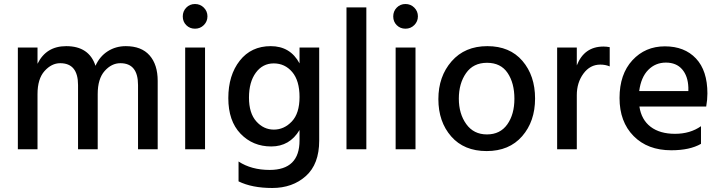

<svg xmlns="http://www.w3.org/2000/svg" viewBox="-20 -744 3592 957"><path d="M766 0H668V-320Q668 -429 580 -429Q536 -429 501.5 -390Q467 -351 467 -275V0H369V-320Q369 -429 280 -429Q237 -429 202 -390Q167 -351 167 -275V0H69V-507H167V-426Q210 -514 310 -514Q424 -514 456 -416Q477 -463 517 -488.5Q557 -514 607 -514Q685 -514 725.5 -468Q766 -422 766 -341Z M952 -724Q978 -724 996 -706Q1014 -688 1014 -662.5Q1014 -637 996 -619Q978 -601 952 -601Q926 -601 908.5 -618.5Q891 -636 891 -662Q891 -688 908.5 -706Q926 -724 952 -724ZM1002 0H903V-507H1002Z M1344.5 -428Q1289 -428 1255 -381.5Q1221 -335 1221 -257.5Q1221 -180 1257.5 -139Q1294 -98 1345 -98Q1396 -98 1434.5 -138.5Q1473 -179 1473 -260.5Q1473 -342 1436.5 -385Q1400 -428 1344.5 -428ZM1571 -43Q1571 74 1504.5 133.5Q1438 193 1337 193Q1236 193 1169 160V61Q1233 103 1324 103Q1473 103 1473 -44V-96Q1424 -14 1332 -14Q1240 -14 1179 -77.5Q1118 -141 1118 -255Q1118 -369 1175 -441.5Q1232 -514 1329.5 -514Q1427 -514 1473 -428V-507H1571Z M1806 0H1707V-707H1806Z M2001 -724Q2027 -724 2045 -706Q2063 -688 2063 -662.5Q2063 -637 2045 -619Q2027 -601 2001 -601Q1975 -601 1957.5 -618.5Q1940 -636 1940 -662Q1940 -688 1957.5 -706Q1975 -724 2001 -724ZM2051 0H1952V-507H2051Z M2407.5 -431Q2339 -431 2303 -379.5Q2267 -328 2267 -252.5Q2267 -177 2304 -125.5Q2341 -74 2407 -74Q2473 -74 2508.5 -124Q2544 -174 2544 -252Q2544 -330 2510 -380.5Q2476 -431 2407.5 -431ZM2584 -440.5Q2647 -367 2647 -253Q2647 -139 2582.5 -65Q2518 9 2405.5 9Q2293 9 2229 -64Q2165 -137 2165 -250Q2165 -363 2231 -438.5Q2297 -514 2409 -514Q2521 -514 2584 -440.5Z M2855 0H2757V-507H2855V-418Q2892 -512 2988 -512Q3002 -512 3019 -509V-413Q2998 -422 2972 -422Q2921 -422 2888 -377Q2855 -332 2855 -270Z M3166 -290H3411V-308Q3409 -365 3380 -398.5Q3351 -432 3299 -432Q3247 -432 3211 -395.5Q3175 -359 3166 -290ZM3326 5Q3208 5 3138 -66Q3068 -137 3068 -255.5Q3068 -374 3132 -443.5Q3196 -513 3294 -513Q3392 -513 3449 -452.5Q3506 -392 3506 -278Q3506 -247 3500 -213H3167Q3177 -147 3223 -112Q3269 -77 3344.5 -77Q3420 -77 3474 -115V-27Q3418 5 3326 5Z"/></svg>

Font: Hind Kochi Medium
Style: Regular
Weight: 500
Designer: Dhruvi Tolia
Foundry: Indian Type Foundry
Version: Version 0.702;PS 1.0;hotconv 1.0.81;makeotf.lib2.5.63406